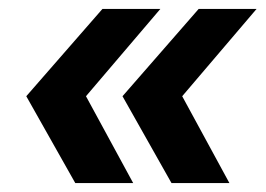

<svg xmlns="http://www.w3.org/2000/svg" viewBox="-20 -530 596 431"><path d="M365 -119 255 -314 426 -510H556L389 -314L495 -119ZM149 -119 39 -314 210 -510H340L173 -314L279 -119Z"/></svg>

Font: MuseoModerno Thin SemiBold
Style: Italic
Weight: 600
Italic angle: -9°
Version: Version 1.003